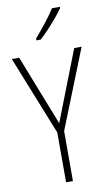

<svg xmlns="http://www.w3.org/2000/svg" viewBox="-103 -1050 592 1048"><g transform="rotate(-10 193.5 -525.5)"><path d="M194 -375 346 -765H387L213 -328V-51H175V-327L0 -765H41ZM308 -993Q292 -970 268.5 -942Q245 -914 220 -887.5Q195 -861 174 -842H150V-852Q182 -889 211.5 -926.5Q241 -964 264 -1000H308Z"/></g></svg>

Font: Noto Sans Tamil UI Condensed ExtraLight
Style: Regular
Weight: 200
Width: 3
Designer: Jelle Bosma - Monotype Design Team
Foundry: Monotype Imaging Inc.
Version: Version 2.004; ttfautohint (v1.8.4.7-5d5b)